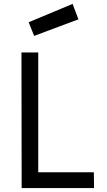

<svg xmlns="http://www.w3.org/2000/svg" viewBox="-20 -964 547 984"><path d="M91 0 90 -695H176V-81H461L462 0ZM352 -944 382 -865 155 -780 127 -850Z"/></svg>

Font: Panefresco 500wt
Style: Regular
Weight: 700
Foundry: Campivisivi & Chank Co
Version: Version 1.001